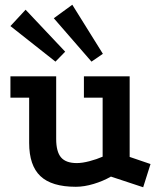

<svg xmlns="http://www.w3.org/2000/svg" viewBox="-20 -769 676 810"><path d="M448 -24Q415 -5 375 7Q335 19 300 19Q198 19 150.5 -26Q103 -71 103 -166V-357H24V-447H217V-183Q217 -129 237.5 -105Q258 -81 304 -81Q327 -81 357.5 -89Q388 -97 413 -108V-357H334V-447H527V-107L615 -77L584 21ZM285 -749 414 -542 366 -509 207 -692ZM88 -728 255 -551 214 -509 24 -659Z"/></svg>

Font: Podkova
Style: Bold
Weight: 700
Designer: Ilya Yudin
Foundry: Cyreal (www.cyreal.org)
Version: Version 2.102; ttfautohint (v1.8.1.43-b0c9)